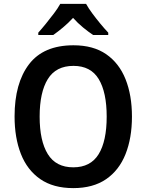

<svg xmlns="http://www.w3.org/2000/svg" viewBox="-20 -958 753 988"><path d="M659 -358Q659 -248 626 -165Q593 -82 526 -36Q459 10 357 10Q254 10 187 -36.5Q120 -83 87.5 -166Q55 -249 55 -359Q55 -530 129.5 -627.5Q204 -725 358 -725Q460 -725 526.5 -679Q593 -633 626 -550.5Q659 -468 659 -358ZM184 -358Q184 -233 226 -165Q268 -97 357 -97Q446 -97 487.5 -164.5Q529 -232 529 -358Q529 -483 488 -551Q447 -619 358 -619Q268 -619 226 -551Q184 -483 184 -358ZM423 -938Q435 -916 455 -889Q475 -862 496.5 -836Q518 -810 537 -790V-778H459Q435 -794 407.5 -816.5Q380 -839 356 -866Q331 -839 304 -816.5Q277 -794 254 -778H177V-790Q195 -810 216.5 -836.5Q238 -863 258 -889.5Q278 -916 290 -938Z"/></svg>

Font: Noto Sans Sinhala UI SemiCondensed SemiBold
Style: Regular
Weight: 600
Width: 4
Designer: Jelle Bosma - Monotype Design Team
Foundry: Monotype Imaging Inc.
Version: Version 2.006; ttfautohint (v1.8.4.7-5d5b)